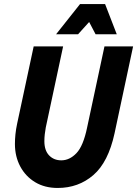

<svg xmlns="http://www.w3.org/2000/svg" viewBox="-20 -920 680 952"><path d="M54 -206Q54 -229 56.5 -254Q59 -279 65 -307L147 -690H293L207 -288Q204 -272 202 -254.5Q200 -237 200 -220Q200 -174 223.5 -149.5Q247 -125 284 -125Q325 -125 359 -160.5Q393 -196 412 -288L498 -690H640L548 -259Q517 -116 443 -52Q369 12 266 12Q202 12 154.5 -16.5Q107 -45 80.5 -94.5Q54 -144 54 -206ZM258 -750 377 -900H501L559 -750H454L422 -811L367 -750Z"/></svg>

Font: Radio Canada Condensed
Style: Bold Italic
Weight: 700
Width: 3
Italic angle: -12°
Designer: Charles Daoud, Etienne Aubert Bonn, Alexandre Saumier Demers, Jacques Le Bailly
Foundry: Radio-Canada
Version: Version 2.104; ttfautohint (v1.8.4.7-5d5b);gftools[0.9.28.de